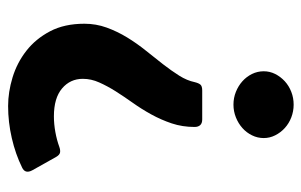

<svg xmlns="http://www.w3.org/2000/svg" viewBox="-158 -586 758 483"><g transform="rotate(-90 221.5 -345.0)"><path d="M283.2 -61Q283.2 -45.9 276.4 -32.2Q269.5 -18.6 258.1 -8.1Q246.6 2.4 231.4 8.3Q216.3 14.2 199.2 14.2Q182.6 14.2 167.2 8.3Q151.9 2.4 140.4 -8.1Q128.9 -18.6 122.1 -32.2Q115.2 -45.9 115.2 -61Q115.2 -76.7 122.1 -90.6Q128.9 -104.5 140.4 -114.7Q151.9 -125 167.2 -131.1Q182.6 -137.2 199.2 -137.2Q216.3 -137.2 231.4 -131.1Q246.6 -125 258.1 -114.7Q269.5 -104.5 276.4 -90.6Q283.2 -76.7 283.2 -61ZM402.8 -512.2Q402.8 -482.9 393.1 -456.1Q383.3 -429.2 368.4 -404.8Q353.5 -380.4 335.4 -357.9Q317.4 -335.4 301 -314.5Q284.7 -293.5 272.2 -273.7Q259.8 -253.9 255.9 -234.9Q253.4 -224.6 249.5 -220.2Q245.6 -215.8 234.9 -215.8H162.1Q152.3 -215.8 147.7 -220.9Q143.1 -226.1 143.1 -234.9Q143.1 -265.6 152.1 -292.5Q161.1 -319.3 174.6 -343.8Q188 -368.2 203.6 -390.1Q219.2 -412.1 232.7 -433.3Q246.1 -454.6 255.1 -474.9Q264.2 -495.1 264.2 -516.1Q264.2 -547.9 240 -568.4Q215.8 -588.9 169.9 -588.9Q150.4 -588.9 130.1 -585.2Q109.9 -581.5 92.8 -575.2Q84.5 -572.3 78.6 -573.5Q72.8 -574.7 67.9 -583L34.2 -643.1Q24.4 -661.1 41 -668.9Q74.7 -685.5 115 -694.8Q155.3 -704.1 195.8 -704.1Q231 -704.1 267.8 -692.9Q304.7 -681.6 334.7 -658.2Q364.7 -634.8 383.8 -598.6Q402.8 -562.5 402.8 -512.2Z"/></g></svg>

Font: New Telegraph
Style: Bold
Weight: 700
Designer: Frank Baranowski
Foundry: Frank Baranowski
Version: Version 3.001